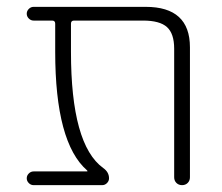

<svg xmlns="http://www.w3.org/2000/svg" viewBox="-20 -540 647 560"><path d="M234 -40Q235 -40 235 -41Q235 -42 234 -43Q141 -124 141 -389V-471Q141 -480 132 -480H78Q70 -480 64 -486Q58 -492 58 -500Q58 -508 64 -514Q70 -520 78 -520H405Q534 -520 534 -402V-23Q534 -13 527.5 -6.5Q521 0 511 0Q501 0 494.5 -6.5Q488 -13 488 -23V-398Q488 -442 467 -461Q446 -480 397 -480H196Q187 -480 187 -471V-389Q187 -118 281 -50Q298 -38 298 -20Q298 -12 292 -6Q286 0 278 0H78Q70 0 64 -6Q58 -12 58 -20Q58 -28 64 -34Q70 -40 78 -40Z"/></svg>

Font: Rounded Mplus 1c Light
Style: Regular
Weight: 300
Version: Version 1.059.20150529